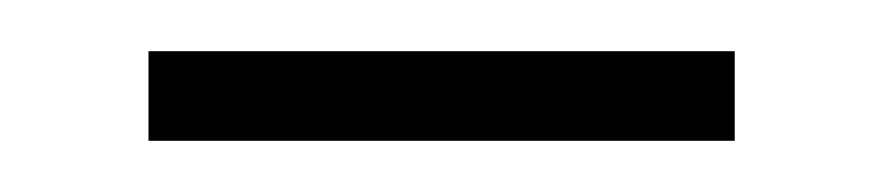

<svg xmlns="http://www.w3.org/2000/svg" viewBox="-20 -373 345 75"><path d="M38 -318H267V-353H38Z"/></svg>

Font: Noto Sans Malayalam UI ExtraCondensed ExtraLight
Style: Regular
Weight: 200
Width: 2
Designer: Jelle Bosma - Monotype Design Team
Foundry: Monotype Imaging Inc.
Version: Version 2.104